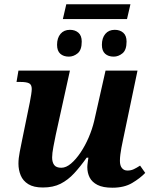

<svg xmlns="http://www.w3.org/2000/svg" viewBox="-20 -865 713 895"><path d="M273 -776 289 -845H588L572 -776ZM301 -601Q276 -601 261 -614.5Q246 -628 246 -656Q246 -688 262 -707Q278 -726 306 -726Q330 -726 345.5 -712.5Q361 -699 361 -671Q361 -632 342 -616.5Q323 -601 301 -601ZM510 -601Q485 -601 470 -614.5Q455 -628 455 -656Q455 -688 471 -707Q487 -726 515 -726Q539 -726 554.5 -712.5Q570 -699 570 -671Q570 -632 551 -616.5Q532 -601 510 -601ZM504 10Q460 10 434.5 -3Q409 -16 398 -37.5Q387 -59 387 -86Q387 -94 389 -108.5Q391 -123 392 -130H384Q355 -89 326 -57.5Q297 -26 262.5 -8.5Q228 9 180 9Q137 9 112 -6.5Q87 -22 76.5 -47.5Q66 -73 66 -102Q66 -127 72 -157Q78 -187 83 -212L119 -388Q123 -408 125.5 -425Q128 -442 128 -450Q128 -470 116 -476.5Q104 -483 75 -483H57L66 -536H306L240 -237Q235 -213 229 -181.5Q223 -150 223 -131Q223 -109 232.5 -96Q242 -83 266 -83Q288 -83 311 -102.5Q334 -122 355.5 -154Q377 -186 393.5 -224.5Q410 -263 419 -301L472 -536H621L553 -211Q549 -193 546 -176.5Q543 -160 541 -144.5Q539 -129 539 -115Q539 -93 548.5 -81.5Q558 -70 574 -70Q590 -70 603 -76Q616 -82 633 -93L657 -59Q633 -34 596 -12Q559 10 504 10Z"/></svg>

Font: Noto Serif
Style: Italic
Weight: 400
Italic angle: -12°
Designer: Monotype Design Team
Foundry: Monotype Imaging Inc.
Version: Version 2.013